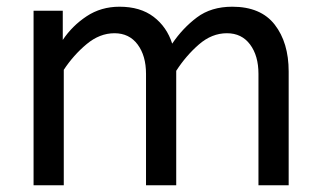

<svg xmlns="http://www.w3.org/2000/svg" viewBox="-20 -552 955 572"><path d="M80 0V-520H167V-433Q195 -475 238 -503.5Q281 -532 336 -532Q398 -532 437.5 -502Q477 -472 493 -422Q524 -468 566.5 -500Q609 -532 672 -532Q757 -532 798.5 -478.5Q840 -425 840 -339V0H750V-332Q750 -386 725 -419.5Q700 -453 656 -453Q611 -453 572.5 -419.5Q534 -386 505 -341V0H415V-332Q415 -386 390 -419.5Q365 -453 321 -453Q277 -453 238 -420.5Q199 -388 170 -344V0Z"/></svg>

Font: ABeeZee
Style: Regular
Weight: 400
Designer: Anja Meiners
Foundry: Anja Meiners
Version: Version 1.003; ttfautohint (v1.8.3)